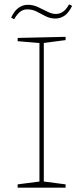

<svg xmlns="http://www.w3.org/2000/svg" viewBox="-20 -861 381 881"><path d="M281 -677 174 -663 181 -671V-21L174 -29L281 -15V0H61V-15L168 -29L161 -21V-671L168 -663L61 -672V-687L281 -692ZM45 -773 31 -780Q46 -812 65.5 -825.5Q85 -839 108 -839Q132 -839 154.5 -828.5Q177 -818 197.5 -807.5Q218 -797 236 -797Q253 -797 268 -806.5Q283 -816 297 -841L311 -834Q295 -802 276 -789Q257 -776 234 -776Q210 -776 189.5 -786.5Q169 -797 149 -807.5Q129 -818 105 -818Q87 -818 73 -807.5Q59 -797 45 -773Z"/></svg>

Font: Bitter Thin Thin
Style: Regular
Weight: 250
Version: Version 2.002